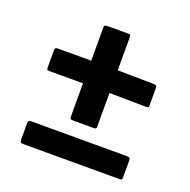

<svg xmlns="http://www.w3.org/2000/svg" viewBox="-98 -624 694 701"><g transform="rotate(20 249.0 -274.0)"><path d="M207 -162Q197 -162 194.5 -164Q192 -166 192 -174V-302H63Q54 -302 52.5 -304.5Q51 -307 51 -314V-377Q51 -385 53.5 -387.5Q56 -390 64 -390H192V-517Q192 -524 194 -526.5Q196 -529 206 -529H286Q292 -529 293.5 -527Q295 -525 295 -515V-390L436 -388Q443 -388 445.5 -385.5Q448 -383 448 -375V-309Q448 -304 446.5 -302Q445 -300 435 -300L295 -302V-173Q295 -165 292.5 -163.5Q290 -162 282 -162ZM66 -19Q54 -19 52 -22Q50 -25 50 -33V-93Q50 -102 52.5 -104.5Q55 -107 67 -107H430Q441 -107 444 -105Q447 -103 447 -94V-29Q447 -22 444.5 -20.5Q442 -19 428 -19Z"/></g></svg>

Font: Glory Thin ExtraBold
Style: Regular
Weight: 800
Version: Version 1.011